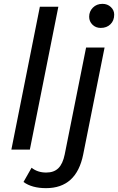

<svg xmlns="http://www.w3.org/2000/svg" viewBox="-20 -777 613 997"><path d="M187 -742H283L135 0H39ZM102 168 144 94Q175 119 220 119Q260 119 283 96.5Q306 74 316 25L427 -530H523L412 25Q377 200 219 200Q146 200 102 168ZM443 -690Q443 -718 462.5 -737.5Q482 -757 512 -757Q538 -757 555.5 -740.5Q573 -724 573 -701Q573 -670 553.5 -651Q534 -632 503 -632Q477 -632 460 -649Q443 -666 443 -690Z"/></svg>

Font: Idrija
Style: Italic
Weight: 500
Italic angle: -11.3°
Designer: Julieta Ulanovsky
Foundry: Julieta Ulanovsky
Version: Version 7.200